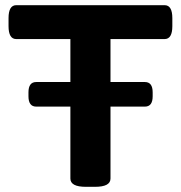

<svg xmlns="http://www.w3.org/2000/svg" viewBox="-20 -720 699 742"><path d="M312 2Q252 2 252 -30V-569H43Q13 -569 13 -619V-650Q13 -700 43 -700H616Q646 -700 646 -650V-619Q646 -569 616 -569H407V-30Q407 2 347 2ZM120 -308Q90 -308 90 -348V-363Q90 -403 120 -403H540Q570 -403 570 -363V-348Q570 -308 540 -308Z"/></svg>

Font: Asap Expanded
Style: Bold
Weight: 700
Width: 7
Designer: Pablo Cosgaya
Foundry: Omnibus-Type
Version: Version 3.001; ttfautohint (v1.8.4.7-5d5b)